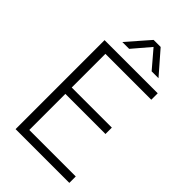

<svg xmlns="http://www.w3.org/2000/svg" viewBox="-279 -1037 1129 1129"><g transform="rotate(45 286.0 -472.5)"><path d="M149.5 -53.5H536V0H89V-740H531V-686.5H149.5V-406.5H483V-353.5H149.5ZM471.5 -806H414.5L321 -915.5L227.5 -806H170.5L292 -945H350.5Z"/></g></svg>

Font: Encode Sans Light
Style: Regular
Weight: 300
Designer: Multiple Designers
Foundry: Impallari Type
Version: Version 2.000